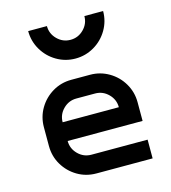

<svg xmlns="http://www.w3.org/2000/svg" viewBox="-117 -895 884 990"><g transform="rotate(-15 325.0 -400.0)"><path d="M75 -200V-300Q75 -355 102 -400.5Q129 -446 174.5 -473Q220 -500 275 -500H375Q429 -500 475 -473Q521 -446 548 -400Q575 -354 575 -300V-200H175Q175 -159 204.5 -129.5Q234 -100 275 -100H575V0H275Q220 0 174.5 -27Q129 -54 102 -99.5Q75 -145 75 -200ZM475 -300Q475 -341 445.5 -370.5Q416 -400 375 -400H275Q234 -400 204.5 -370.5Q175 -341 175 -300ZM325 -700Q366 -700 395.5 -729.5Q425 -759 425 -800H525Q525 -746 498 -700Q471 -654 425 -627Q379 -600 325 -600Q271 -600 225 -627Q179 -654 152 -700Q125 -746 125 -800H225Q225 -759 254.5 -729.5Q284 -700 325 -700Z"/></g></svg>

Font: Monoikos Medium
Style: Regular
Weight: 500
Designer: Brian Krent
Version: Version 0.088